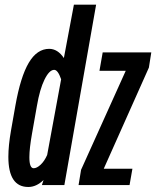

<svg xmlns="http://www.w3.org/2000/svg" viewBox="-20 -776 654 804"><path d="M155.5 -1 162.5 -22.5Q132.5 7 98.5 7Q15 7 15 -119Q15 -166.5 26 -229L44.5 -334Q66 -455 100.5 -513.2Q135 -571.5 186 -571.5Q221.5 -571.5 247.5 -533L289.5 -756.5H382.5L249.5 -1ZM207 -483.5Q186.5 -483.5 166.5 -443Q146.5 -402.5 134.5 -332L114 -216Q103 -154.5 103 -117.5Q103 -71.5 121 -71.5Q134 -71.5 150 -86.2Q166 -101 177.5 -127L236 -444Q222.5 -483.5 207 -483.5ZM396.5 -479.5 410 -556.5H613.5L603.5 -493L414.5 -69.5H534.5L522.5 -1H309L319.5 -65L506.5 -479.5Z"/></svg>

Font: JuliaMono SemiBold
Style: Italic
Weight: 600
Italic angle: -9°
Monospace: yes
Designer: cormullion
Foundry: corm
Version: Version 0.056; ttfautohint (v1.8.4)